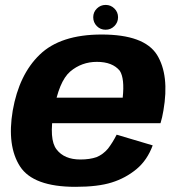

<svg xmlns="http://www.w3.org/2000/svg" viewBox="-20 -736 706 762"><path d="M279.5 5.5 299 -103Q235 -103 204.5 -143Q173.5 -182.5 193.5 -296.5Q213.5 -413 258.5 -452Q304 -490.5 364.5 -490.5Q426.5 -490.5 455.5 -455Q475 -424.5 467 -348.5H187.5L169.5 -247H617Q624 -269.5 628.5 -297Q653 -437.5 603 -518.5Q552 -599 383.5 -599Q220 -599 137.5 -519Q55.5 -440 30.5 -297Q7 -157 59.5 -75.5Q112 5.5 279.5 5.5ZM299 -103 279.5 5.5Q369 5.5 424 -12Q478.5 -29 522 -65Q564.5 -100.5 586 -159L443 -201.5Q427 -170 408.5 -146Q389 -123 363.5 -112.5Q336.5 -103 299 -103ZM399 -618Q419.5 -618 434 -632.5Q448.5 -647 448.5 -667.5Q448.5 -688 434 -702.2Q419.5 -716.5 399.5 -716.5Q379 -716.5 364.5 -702.2Q350 -688 350 -667.5Q350 -647 364.2 -632.5Q378.5 -618 399 -618Z"/></svg>

Font: Anybody
Style: Bold Italic
Weight: 700
Italic angle: -10°
Designer: Tyler Finck
Foundry: Etcetera Type Company
Version: Version 1.113;gftools[0.9.25]